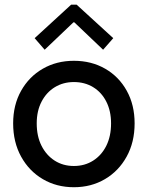

<svg xmlns="http://www.w3.org/2000/svg" viewBox="-20 -784 625 812"><path d="M292.5 7.8Q219.2 7.8 161.1 -26.4Q103 -60.5 69.3 -121.6Q35.6 -182.6 35.6 -262.2Q35.6 -340.3 69.3 -400.1Q103 -460 161.1 -493.4Q219.2 -526.9 292.5 -526.9Q366.7 -526.9 424.8 -493.4Q482.9 -460 516.1 -400.1Q549.3 -340.3 549.3 -262.2Q549.3 -182.6 515.6 -121.6Q481.9 -60.5 423.8 -26.4Q365.7 7.8 292.5 7.8ZM292.5 -82Q338.4 -82 374 -104.7Q409.7 -127.4 429.7 -167.7Q449.7 -208 449.7 -262.2Q449.7 -314.5 429.7 -354Q409.7 -393.6 374 -415.3Q338.4 -437 292.5 -437Q247.6 -437 211.9 -415.3Q176.3 -393.6 155.8 -354.2Q135.3 -314.9 135.3 -262.2Q135.3 -208 155.5 -167.7Q175.8 -127.4 211.2 -104.7Q246.6 -82 292.5 -82ZM168.9 -573.7 126.5 -622.6 280.8 -764.2H304.2L459 -622.6L416 -573.7L294.4 -689.5H290.5Z"/></svg>

Font: Reddit Sans Medium
Style: Regular
Weight: 500
Designer: Stephen Hutchings
Foundry: Reddit
Version: Version 1.014